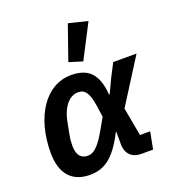

<svg xmlns="http://www.w3.org/2000/svg" viewBox="-145 -919 952 1045"><g transform="rotate(-20 330.5 -396.5)"><path d="M476 -778 366 -805 296 -605 374 -581ZM586 -99H527L497 -263L661 -522H526L487 -447L448 -364H444C435 -484 386 -534 285 -534C138 -534 37 -383 37 -174C37 -51 96 12 198 12C279 12 341 -25 409 -159H412V-92C411 -32 445 0 499 0H567ZM223 -90C185 -90 161 -113 161 -171C161 -193 163 -212 167 -232L181 -304C199 -392 243 -433 290 -433C326 -433 348 -410 360 -332L370 -262L329 -190C283 -110 253 -90 223 -90Z"/></g></svg>

Font: Braiins Sans SemiBold
Style: Italic
Weight: 600
Italic angle: -11.31°
Designer: Mike Abbink, Paul van der Laan, Pieter van Rosmalen, Jiri Chlebus, Lubos Buracinsky
Foundry: Bold Monday, Sudetype
Version: Version 1.000;hotconv 1.0.109;makeotfexe 2.5.65596